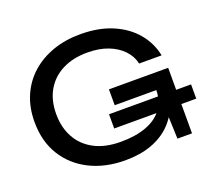

<svg xmlns="http://www.w3.org/2000/svg" viewBox="-129 -933 1233 1115"><g transform="rotate(-20 487.0 -375.0)"><path d="M467 -270H974V-182H467ZM516 -406H882V-342H842Q842 -262 817.5 -196.5Q793 -131 745.5 -84Q698 -37 628 -11.5Q558 14 466 14Q343 14 248 -33.5Q153 -81 99 -168Q45 -255 45 -375Q45 -465 76.5 -537Q108 -609 165 -659.5Q222 -710 299 -737Q376 -764 468 -764Q581 -764 665.5 -728Q750 -692 802.5 -629.5Q855 -567 871 -487H732Q722 -534 687 -571Q652 -608 597 -629Q542 -650 470 -650Q382 -650 316.5 -617Q251 -584 215 -522.5Q179 -461 179 -375Q179 -292 214 -229Q249 -166 315.5 -131Q382 -96 478 -96Q571 -96 637 -121Q703 -146 738 -194Q773 -242 773 -311V-346L802 -308H516ZM778 -380H882V-1H792Z"/></g></svg>

Font: Unbounded
Style: Regular
Weight: 400
Designer: Luke Prowse, Jean-Baptiste Morizot, Fátima Lázaro, Florian Runge
Foundry: NaN
Version: Version 1.701;gftools[0.9.28.dev5+ged2979d]